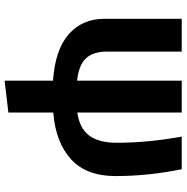

<svg xmlns="http://www.w3.org/2000/svg" viewBox="-8 -562 790 813"><g transform="rotate(90 386.5 -155.0)"><path d="M725 -249Q725 -126 653.5 -61Q582 4 456 14V204L321 220V15Q190 6 124.5 -51.5Q59 -109 59 -203V-530H198V-212Q198 -156 226 -125Q254 -94 321 -87V-530H456V-88Q522 -97 553 -137.5Q584 -178 584 -255Q584 -386 558 -530H696Q725 -390 725 -249Z"/></g></svg>

Font: Fira Sans SemiBold
Style: Regular
Weight: 600
Designer: bBox Type GmbH & Carrois Corporate GbR & Edenspiekermann AG
Foundry: bBox Type GmbH & Carrois Corporate GbR & Edenspiekermann AG
Version: Version 4.301;PS 004.301;hotconv 1.0.88;makeotf.lib2.5.64775